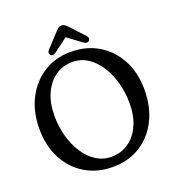

<svg xmlns="http://www.w3.org/2000/svg" viewBox="-155 -996 1028 1128"><g transform="rotate(-20 359.0 -432.0)"><path d="M353.5 -709.5Q452.5 -709.5 527.5 -664Q602.5 -618.5 644.5 -538.2Q686.5 -458 686.5 -353.5Q686.5 -245.5 645 -163.2Q603.5 -81 529.8 -35Q456 11 359.5 11Q261 11 186.2 -34Q111.5 -79 69.2 -159.5Q27 -240 27 -345.5Q27 -452.5 69 -534.5Q111 -616.5 184.5 -663Q258 -709.5 353.5 -709.5ZM577 -307.5Q577 -373.5 560.5 -435Q544 -496.5 513 -545Q482 -593.5 439 -622Q396 -650.5 343 -650.5Q282 -650.5 235.5 -617.5Q189 -584.5 162.8 -525.5Q136.5 -466.5 136.5 -388Q136.5 -322.5 153 -261.5Q169.5 -200.5 200.5 -152.2Q231.5 -104 274.8 -76Q318 -48 371.5 -48Q432 -48 478.2 -80.5Q524.5 -113 550.8 -171.2Q577 -229.5 577 -307.5ZM476.5 -732.5Q463.5 -721 441.5 -737L356.5 -800.5L271.5 -737Q249.5 -721.5 237 -732.5Q232 -737 231.2 -746Q230.5 -755 238.5 -764L316.5 -848.5Q327 -859.5 335.2 -866.5Q343.5 -873.5 356 -873.5Q369.5 -873.5 378 -866.8Q386.5 -860 397.5 -848.5L475.5 -764Q484 -754.5 483 -746Q482 -737.5 476.5 -732.5Z"/></g></svg>

Font: Fraunces 144pt SuperSoft
Style: Regular
Weight: 400
Version: Version 1.000;[b76b70a41]